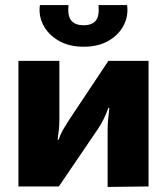

<svg xmlns="http://www.w3.org/2000/svg" viewBox="-20 -738 662 760"><path d="M568 -497V0L406 2V-223Q406 -245 408 -265.5Q410 -286 413 -311H409Q402 -290 390.5 -267Q379 -244 368 -228L213 0H53V-497H215V-262Q215 -243 213 -225Q211 -207 208 -185H212Q219 -206 229 -223.5Q239 -241 250 -258L409 -497ZM370 -718H483Q489 -676 470 -638.5Q451 -601 410.5 -577Q370 -553 311 -553Q253 -553 212 -577Q171 -601 151.5 -638.5Q132 -676 138 -718H251Q247 -673 263 -655.5Q279 -638 311 -638Q343 -638 358.5 -655.5Q374 -673 370 -718Z"/></svg>

Font: Exo 2 ExtraBold
Style: Regular
Weight: 800
Designer: Natanael Gama
Foundry: Natanael Gama
Version: Version 2.010